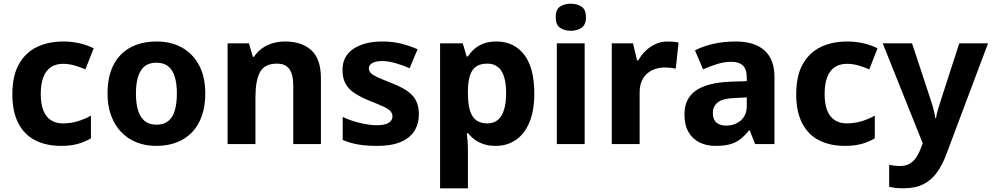

<svg xmlns="http://www.w3.org/2000/svg" viewBox="-20 -781 5377 1041"><path d="M311 10Q232 10 172.5 -19.5Q113 -49 80 -111.5Q47 -174 47 -270Q47 -371 83 -434Q119 -497 181 -526.5Q243 -556 322 -556Q370 -556 412.5 -546Q455 -536 488 -519L443 -405Q413 -418 382.5 -426.5Q352 -435 322 -435Q283 -435 256 -417Q229 -399 215 -362.5Q201 -326 201 -271Q201 -217 215 -182Q229 -147 256 -129.5Q283 -112 320 -112Q363 -112 401 -123.5Q439 -135 473 -154V-31Q441 -12 402.5 -1Q364 10 311 10Z M1093 -274Q1093 -206 1074.5 -153Q1056 -100 1021.5 -64Q987 -28 938 -9Q889 10 827 10Q769 10 721 -9Q673 -28 638 -64Q603 -100 583 -153Q563 -206 563 -274Q563 -365 595 -428Q627 -491 687 -523.5Q747 -556 830 -556Q907 -556 966 -523.5Q1025 -491 1059 -428Q1093 -365 1093 -274ZM717 -274Q717 -221 728.5 -183Q740 -145 764.5 -125Q789 -105 829 -105Q868 -105 892.5 -125Q917 -145 928 -183Q939 -221 939 -274Q939 -328 927.5 -365Q916 -402 892 -421.5Q868 -441 828 -441Q770 -441 743.5 -398Q717 -355 717 -274Z M1526 -556Q1616 -556 1668 -508.8Q1720 -461.6 1720 -356V0H1570V-318Q1570 -377.5 1548.7 -406.7Q1527.5 -436 1482 -436Q1414 -436 1389.5 -389.6Q1365 -343.2 1365 -256V0H1214V-546H1329.8L1351 -473H1357Q1375 -500 1400.5 -518.5Q1426 -537 1457.5 -546.5Q1489 -556 1526 -556Z M2251 -161Q2251 -109 2226.5 -70.5Q2202 -32 2152 -11Q2102 10 2025 10Q1967 10 1923 2.5Q1879 -5 1838 -22V-147Q1882 -126 1933 -114Q1984 -102 2021 -102Q2067 -102 2087.5 -115Q2108 -128 2108 -150Q2108 -165 2098 -177Q2088 -189 2061 -202Q2034 -215 1985 -234Q1936 -254 1903 -275.5Q1870 -297 1853.5 -327Q1837 -357 1837 -402Q1837 -477 1896.5 -516.5Q1956 -556 2054 -556Q2107 -556 2152.5 -545Q2198 -534 2244 -514L2201 -411Q2163 -428 2123 -439Q2083 -450 2052 -450Q2018 -450 1999 -439.5Q1980 -429 1980 -410Q1980 -396 1990.5 -385Q2001 -374 2027.5 -362Q2054 -350 2102 -331Q2151 -312 2184 -290.5Q2217 -269 2234 -238.5Q2251 -208 2251 -161Z M2672 -556Q2767 -556 2822 -484.5Q2877 -413 2877 -274Q2877 -182 2850.6 -118.2Q2824.1 -54.3 2776.6 -22.2Q2729 10 2668 10Q2628 10 2599 -0.5Q2570 -11 2550.5 -26.5Q2531 -42 2517 -59H2511Q2513 -41 2515 -17.5Q2517 6 2517 31V240H2366V-546H2489L2510 -475H2517Q2532 -498 2552.5 -516Q2573 -534 2602.4 -545Q2631.8 -556 2672 -556ZM2621.7 -436Q2584.3 -436 2561.4 -420Q2538.5 -404 2528.1 -372.1Q2517.7 -340.1 2517 -291V-275Q2517 -222.8 2526.7 -186.4Q2536.4 -150 2559.6 -131Q2582.8 -112 2623 -112Q2657 -112 2679.5 -131Q2702 -150 2713 -186.5Q2724 -223 2724 -275.9Q2724 -357 2698.5 -396.5Q2673 -436 2621.7 -436Z M3150 -546V0H2999V-546ZM3075 -761Q3108 -761 3132.5 -745.5Q3157 -730 3157 -687Q3157 -646 3132.5 -630Q3108 -614 3075 -614Q3041 -614 3017 -630Q2993 -646 2993 -687Q2993 -730 3017 -745.5Q3041 -761 3075 -761Z M3599 -556Q3614 -556 3631.5 -554.5Q3649 -553 3659 -550L3644 -409Q3633 -411 3618 -413Q3603 -415 3582 -415Q3559 -415 3535.5 -408Q3512 -401 3492 -385Q3472 -369 3460 -343Q3448 -317 3448 -277V0H3297V-546H3412L3434 -454H3441Q3457 -483 3481 -506Q3505 -529 3535 -542.5Q3565 -556 3599 -556Z M3968 -556Q4071 -556 4125 -507.5Q4179 -459 4179 -364V0H4074L4045 -74H4041Q4018 -45 3993.5 -26Q3969 -7 3937 1.5Q3905 10 3859 10Q3811 10 3773 -8.5Q3735 -27 3713 -65Q3691 -103 3691 -161Q3691 -247 3753 -290Q3815 -333 3938 -338L4029 -341V-358Q4029 -407 4007 -426.5Q3985 -446 3945 -446Q3908 -446 3869 -434Q3830 -422 3792 -405L3748 -508Q3791 -530 3846.5 -543Q3902 -556 3968 -556ZM3972 -250Q3901 -248 3873 -227Q3845 -206 3845 -168Q3845 -133 3864.5 -116.5Q3884 -100 3916 -100Q3964 -100 3996.5 -128Q4029 -156 4029 -208V-253Z M4561 10Q4482 10 4422.5 -19.5Q4363 -49 4330 -111.5Q4297 -174 4297 -270Q4297 -371 4333 -434Q4369 -497 4431 -526.5Q4493 -556 4572 -556Q4620 -556 4662.5 -546Q4705 -536 4738 -519L4693 -405Q4663 -418 4632.5 -426.5Q4602 -435 4572 -435Q4533 -435 4506 -417Q4479 -399 4465 -362.5Q4451 -326 4451 -271Q4451 -217 4465 -182Q4479 -147 4506 -129.5Q4533 -112 4570 -112Q4613 -112 4651 -123.5Q4689 -135 4723 -154V-31Q4691 -12 4652.5 -1Q4614 10 4561 10Z M4766 -546H4925L5028 -234Q5033 -219 5037.5 -203.5Q5042 -188 5045.5 -172Q5049 -156 5051 -141H5055Q5058 -162 5065.5 -187Q5073 -212 5080 -234L5181 -546H5337L5113 50Q5091 111 5060.5 153.5Q5030 196 4986 218Q4942 240 4877 240Q4852 240 4833 237.5Q4814 235 4801 232V113Q4812 115 4827.5 117Q4843 119 4860 119Q4891 119 4912 106.5Q4933 94 4947 73.5Q4961 53 4971 27L4983 -4Z"/></svg>

Font: Noto Sans Lao UI
Style: Regular
Weight: 400
Designer: Monotype Design Team
Foundry: Monotype Imaging Inc.
Version: Version 2.000